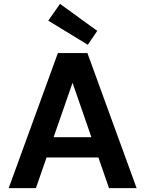

<svg xmlns="http://www.w3.org/2000/svg" viewBox="-20 -975 752 995"><path d="M25 0 280 -700H433L688 0H545L356 -546L166 0ZM137 -159 173 -264H529L564 -159ZM435 -743 230 -868 291 -955 484 -815Z"/></svg>

Font: DM Sans 9pt
Style: Bold
Weight: 700
Version: Version 4.004;gftools[0.9.30]